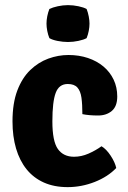

<svg xmlns="http://www.w3.org/2000/svg" viewBox="-20 -734 514 768"><path d="M309.5 -277.5Q309.5 -316.5 305.8 -343.2Q302 -370 289.5 -384Q277 -398 251 -398Q216 -398 202.8 -362.5Q189.5 -327 189.5 -248.5Q189.5 -169 211.5 -138Q233.5 -107 276 -107Q305.5 -107 334 -119.5Q362.5 -132 386 -149Q405 -138 422.5 -111.5Q440 -85 445 -62Q411.5 -27 358.8 -6.2Q306 14.5 250.5 14.5Q196.5 14.5 155.2 -4Q114 -22.5 86.2 -57Q58.5 -91.5 44.2 -140Q30 -188.5 30 -248.5Q30 -321 49.2 -371.8Q68.5 -422.5 101 -453.8Q133.5 -485 173.2 -499.5Q213 -514 254 -514Q296 -514 331.8 -502Q367.5 -490 393.8 -468Q420 -446 434.5 -415.5Q449 -385 449 -348Q449 -308.5 427.2 -290.2Q405.5 -272 372.5 -272Q335.5 -272 309.5 -277.5ZM166 -639.5Q166 -653.5 169 -668.8Q172 -684 177.5 -698Q190.5 -704.5 211.2 -709Q232 -713.5 252 -713.5Q272.5 -713.5 293.8 -709Q315 -704.5 326.5 -698Q332 -684 335 -668.2Q338 -652.5 338 -639.5Q338 -626 335 -610.5Q332 -595 326.5 -581.5Q315 -575 293.8 -570.5Q272.5 -566 252 -566Q232 -566 210.5 -570.2Q189 -574.5 177.5 -581.5Q172 -595 169 -610.5Q166 -626 166 -639.5Z"/></svg>

Font: Signika Light
Style: Bold
Weight: 700
Version: Version 2.003;gftools[0.9.32]